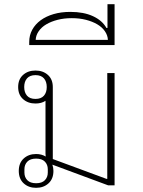

<svg xmlns="http://www.w3.org/2000/svg" viewBox="-20 -888 684 920"><path d="M153 12Q117 12 93.5 -9.5Q70 -31 70 -69Q70 -107 93.5 -128.5Q117 -150 153 -150Q179 -150 199 -138Q198 -143 198 -152V-405Q179 -392 150 -392Q114 -392 90.5 -413Q67 -434 67 -471Q67 -508 90.5 -529Q114 -550 150 -550Q186 -550 209.5 -529Q233 -508 233 -471V-126L490 -31H494V-538H529V0H498L231 -99Q236 -84 236 -69Q236 -31 212.5 -9.5Q189 12 153 12ZM153 -10Q181 -10 195 -24.5Q209 -39 209 -61V-77Q209 -99 195 -113.5Q181 -128 153 -128Q125 -128 111 -113.5Q97 -99 97 -77V-61Q97 -39 111 -24.5Q125 -10 153 -10ZM150 -414Q177 -414 190.5 -429.5Q204 -445 204 -471Q204 -497 190.5 -512.5Q177 -528 150 -528Q123 -528 109.5 -512.5Q96 -497 96 -471Q96 -445 109.5 -429.5Q123 -414 150 -414Z M120 -687Q120 -719 134.5 -745.5Q149 -772 175 -791Q201 -810 237 -820.5Q273 -831 317 -831Q381 -831 425.5 -810.5Q470 -790 490 -754H495V-868H529V-672H120ZM324 -801Q287 -801 256 -793Q225 -785 202 -771.5Q179 -758 165.5 -738.5Q152 -719 151 -697H497Q496 -719 482.5 -738.5Q469 -758 446 -771.5Q423 -785 392 -793Q361 -801 324 -801Z"/></svg>

Font: IBM Plex Sans Thai Looped ExtraLight
Style: Regular
Weight: 200
Designer: Mike Abbink, Paul van der Laan, Pieter van Rosmalen, Ben Mitchell, Mark Frömberg
Foundry: Bold Monday
Version: Version 1.0